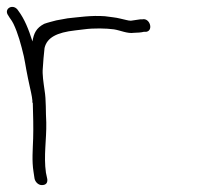

<svg xmlns="http://www.w3.org/2000/svg" viewBox="-55 -542 591 556"><path d="M45 -25C47 -15 56 -6 66 -6C78 -6 83 -12 82 -23L78 -42C71 -91 80 -138 79 -187C77 -219 79 -251 74 -281C71 -303 67 -327 69 -345L71 -373L74 -403C81 -433 109 -448 163 -454L188 -457C217 -461 253 -460 275 -457C294 -454 314 -444 333 -447C342 -447 355 -448 362 -450H369C390 -454 379 -491 357 -486H351C341 -484 334 -484 324 -482C320 -482 315 -483 311 -484L294 -488C287 -490 279 -491 272 -492L249 -495C209 -498 172 -492 141 -489L108 -483C97 -480 84 -477 73 -473C50 -461 43 -446 39 -422C28 -457 16 -487 -2 -511C-16 -534 -46 -517 -31 -497C-26 -488 -22 -485 -16 -473C-3 -446 6 -413 14 -379C17 -365 19 -352 21 -341C25 -322 27 -308 31 -292L35 -274C37 -266 38 -257 39 -249C38 -247 39 -245 40 -243C41 -209 42 -174 41 -141C40 -109 37 -76 42 -45Z"/></svg>

Font: Stray Cat
Style: SuExtOpObl
Weight: 400
Version: Version 1.0